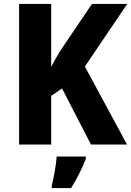

<svg xmlns="http://www.w3.org/2000/svg" viewBox="-20 -734 666 975"><path d="M625 0 411 -396 626 -714H447L288 -479C270 -449 253 -421 240 -394V-714H77V0H240V-247L295 -285L442 0ZM416 72V61H268C265 102 253 169 243 208V221H341C373 170 397 121 416 72Z"/></svg>

Font: Noto Sans Gujarati UI SemiCondensed ExtraBold
Style: Regular
Weight: 800
Width: 4
Designer: Jelle Bosma - Monotype Design Team, Universal Thirst
Foundry: Monotype Imaging Inc.
Version: Version 2.106